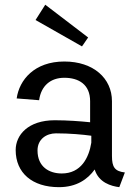

<svg xmlns="http://www.w3.org/2000/svg" viewBox="-20 -774 561 806"><path d="M129.2 -690 324.2 -579.2 350 -616.7 170 -754.2ZM45.8 -144.2C45.8 -48.3 115 11.7 227.5 11.7C301.7 11.7 348.3 -21.7 377.5 -62.5C394.2 -7.5 446.7 7.5 480.8 11.7L504.2 -50C461.7 -55 450 -72.5 450 -119.2V-349.2C450 -445 372.5 -515.8 250 -515.8C124.2 -515.8 60.8 -438.3 50 -360.8L144.2 -353.3C152.5 -414.2 192.5 -447.5 250 -447.5C310.8 -447.5 358.3 -419.2 358.3 -349.2V-260.8C317.5 -265 264.2 -269.2 210 -269.2C98.3 -269.2 45.8 -207.5 45.8 -144.2ZM363.3 -204.2V-175C353.3 -112.5 320.8 -45.8 239.2 -45.8C186.7 -45.8 137.5 -73.3 137.5 -142.5C137.5 -190 175 -214.2 215 -214.2C273.3 -214.2 326.7 -209.2 363.3 -204.2Z"/></svg>

Font: Boon Medium
Style: Regular
Weight: 500
Designer: Sungsit Sawaiwan
Foundry: FontUni
Version: Version 2.0